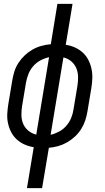

<svg xmlns="http://www.w3.org/2000/svg" viewBox="-20 -755 540 990"><path d="M119 215 154 4Q129 0 106.5 -10Q84 -20 66.5 -36Q49 -52 38 -73Q27 -94 21.5 -118.5Q16 -143 17.5 -168.5Q19 -194 23 -219L43 -339Q47 -363 54 -386Q61 -409 75 -430.5Q89 -452 107.5 -469.5Q126 -487 148 -499.5Q170 -512 194 -518.5Q218 -525 242 -527L276 -735H354L319 -524Q345 -520 367 -510Q389 -500 406.5 -484Q424 -468 435 -447Q446 -426 451.5 -401.5Q457 -377 456 -351.5Q455 -326 451 -301L431 -181Q427 -157 419.5 -134Q412 -111 398.5 -89.5Q385 -68 366 -50.5Q347 -33 325 -20.5Q303 -8 279.5 -1.5Q256 5 232 7L197 215ZM167 -61 233 -460Q210 -455 188.5 -443.5Q167 -432 151 -413.5Q135 -395 126.5 -373Q118 -351 114 -329L94 -209Q90 -185 90.5 -160.5Q91 -136 100 -115.5Q109 -95 127 -80.5Q145 -66 167 -61ZM241 -60Q263 -65 284.5 -76.5Q306 -88 322 -106.5Q338 -125 347 -147Q356 -169 359 -191L379 -311Q383 -335 382.5 -359.5Q382 -384 373 -404.5Q364 -425 346.5 -439.5Q329 -454 307 -459Z"/></svg>

Font: Iosevka Oblique
Style: Regular
Weight: 400
Italic angle: -9°
Monospace: yes
Designer: Belleve Invis
Foundry: Belleve Invis
Version: Version 32.5.0; ttfautohint (v1.8.4)